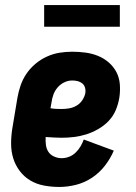

<svg xmlns="http://www.w3.org/2000/svg" viewBox="-20 -733 540 761"><path d="M215 8Q184 8 154.5 2.5Q125 -3 100.5 -17.5Q76 -32 58.5 -55Q41 -78 32.5 -105.5Q24 -133 24 -163.5Q24 -194 29 -225L49 -345Q53 -369 61.5 -394Q70 -419 85 -441Q100 -463 121 -480.5Q142 -498 166.5 -509Q191 -520 216 -524Q241 -528 266 -528Q293 -528 319 -524.5Q345 -521 368.5 -511.5Q392 -502 411 -485.5Q430 -469 441.5 -447Q453 -425 455 -398.5Q457 -372 453 -346Q449 -321 439 -297Q429 -273 411 -254Q393 -235 369.5 -221.5Q346 -208 322 -200.5Q298 -193 273.5 -190Q249 -187 224 -187Q209 -187 193 -188Q177 -189 161 -190Q160 -174 162 -158.5Q164 -143 172 -131Q180 -119 194.5 -112.5Q209 -106 224 -106Q239 -106 253.5 -111.5Q268 -117 279.5 -128Q291 -139 299 -152.5Q307 -166 312 -180L431 -136Q418 -105 396 -76.5Q374 -48 344.5 -28.5Q315 -9 281.5 -0.5Q248 8 215 8ZM224 -301Q239 -301 254 -303.5Q269 -306 283 -314Q297 -322 306 -335.5Q315 -349 318 -363Q320 -375 317 -385.5Q314 -396 306 -402.5Q298 -409 287.5 -411.5Q277 -414 266 -414Q250 -414 234.5 -406.5Q219 -399 208 -386Q197 -373 191.5 -357.5Q186 -342 184 -326L180 -304Q191 -302 202 -301.5Q213 -301 224 -301ZM155 -627V-713H455V-627Z"/></svg>

Font: Iosevka Heavy
Style: Italic
Weight: 900
Italic angle: -9°
Monospace: yes
Designer: Belleve Invis
Foundry: Belleve Invis
Version: Version 32.5.0; ttfautohint (v1.8.4)